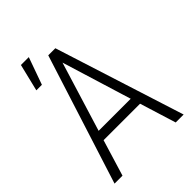

<svg xmlns="http://www.w3.org/2000/svg" viewBox="-222 -884 992 992"><g transform="rotate(-45 274.0 -387.5)"><path d="M407.2 -198.7H140.6L80.1 0H22L248.5 -710.9H300.3L526.9 0H468.8ZM156.7 -251H391.1L273.9 -632.3ZM113.3 -775.4H170.9L117.7 -626.5H77.1Z"/></g></svg>

Font: Roboto Condensed Light
Style: Regular
Weight: 300
Designer: Google
Version: Version 2.134; 2016